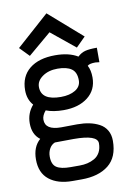

<svg xmlns="http://www.w3.org/2000/svg" viewBox="-99 -795 717 1045"><g transform="rotate(-10 259.0 -272.5)"><path d="M233.4 -733.9 416.5 -573.7 364.3 -521.5 231.9 -629.4 104.5 -521.5 53.7 -573.7ZM115.7 37.1Q115.7 81.1 140.4 97.2Q165 113.3 216.8 113.3H268.1Q291 113.3 311.3 108.6Q331.5 104 350.6 93.3Q369.6 82.5 380.9 61.8Q392.1 41 392.1 12.2Q392.1 -34.7 260.3 -34.7Q228 -34.7 156.7 -33.7Q137.2 -25.9 126.5 -6.3Q115.7 13.2 115.7 37.1ZM232.4 -272Q281.2 -272 312.5 -291Q343.8 -310.1 343.8 -344.7Q343.8 -389.6 317.1 -408.2Q290.5 -426.8 240.2 -426.8Q190.4 -426.8 157 -403.3Q123.5 -379.9 123.5 -346.2Q123.5 -272 232.4 -272ZM46.4 -341.3Q46.4 -417.5 97.9 -459.2Q149.4 -501 240.2 -501Q316.4 -501 364.3 -471.7Q383.8 -490.2 406.5 -496.1Q429.2 -502 471.2 -502V-421.9Q456.5 -424.3 449.7 -424.3Q416 -424.3 405.3 -413.6Q419.9 -387.2 419.9 -346.7Q419.9 -278.3 369.1 -238.5Q318.4 -198.7 234.9 -198.7Q178.2 -198.7 137.7 -214.4Q116.7 -189.9 116.7 -166.5Q116.7 -108.9 204.6 -108.9Q210.9 -108.9 248.5 -109.4Q286.1 -109.9 293 -109.9Q329.6 -109.9 359.6 -103.8Q389.6 -97.7 415 -84.2Q440.4 -70.8 454.8 -46.4Q469.2 -22 469.2 11.7Q469.2 102.5 414.3 146Q359.4 189.5 265.1 189.5H214.8Q134.3 189.5 86.7 151.9Q39.1 114.3 39.1 40Q39.1 -29.8 81.5 -66.9Q40 -97.7 40 -160.2Q40 -215.8 76.2 -257.3Q46.4 -290.5 46.4 -341.3Z"/></g></svg>

Font: Fantasque Sans Mono
Style: Regular
Weight: 400
Monospace: yes
Designer: Jany Belluz
Version: Version 1.8.0 ; ttfautohint (v1.8.2)